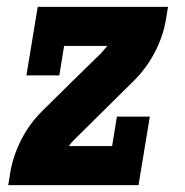

<svg xmlns="http://www.w3.org/2000/svg" viewBox="-20 -540 540 560"><path d="M4 0 10 -37Q18 -85 41.5 -131.5Q65 -178 102 -215L189 -301L276 -386Q280 -391 284.5 -396Q289 -401 293 -406H167L153 -320H57L90 -520H470L464 -483Q456 -435 432 -388.5Q408 -342 371 -305L198 -134Q193 -129 188.5 -124Q184 -119 181 -114H307L321 -200H417L384 0Z"/></svg>

Font: Iosevka Curly Slab Heavy
Style: Italic
Weight: 900
Italic angle: -9°
Monospace: yes
Designer: Belleve Invis
Foundry: Belleve Invis
Version: Version 22.1.2; ttfautohint (v1.8.4)